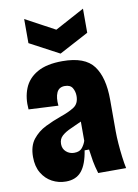

<svg xmlns="http://www.w3.org/2000/svg" viewBox="-87 -824 641 894"><g transform="rotate(-10 233.0 -376.5)"><path d="M152 13Q117 13 87 -3Q57 -19 38.5 -50Q20 -81 20 -126Q20 -178 44.5 -209Q69 -240 105.5 -258Q142 -276 179 -289Q220 -303 244.5 -319Q269 -335 269 -371Q269 -392 259 -409Q249 -426 223 -426Q195 -426 184.5 -402.5Q174 -379 178 -341L38 -348Q33 -403 50.5 -447Q68 -491 112.5 -516.5Q157 -542 232 -542Q338 -542 379 -487Q420 -432 420 -327V-177Q420 -151 422.5 -118.5Q425 -86 429 -54.5Q433 -23 438 0H306Q296 -33 291.5 -58.5Q287 -84 283 -115H262Q252 -50 226 -18.5Q200 13 152 13ZM213 -112Q239 -112 251 -127.5Q263 -143 268 -159V-250Q243 -238 217.5 -227Q192 -216 175.5 -201.5Q159 -187 159 -163Q159 -140 175 -126Q191 -112 213 -112ZM91 -766 230 -691 369 -766V-652L230 -578L91 -652Z"/></g></svg>

Font: Bricolage Grotesque 12pt Condensed ExtraBold
Style: Regular
Weight: 800
Width: 3
Designer: Mathieu Triay
Foundry: Atelier Triay
Version: Version 1.001; ttfautohint (v1.8.4.7-5d5b);gftools[0.9.33.de